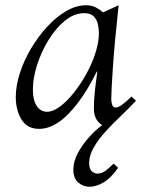

<svg xmlns="http://www.w3.org/2000/svg" viewBox="-20 -475 552 730"><path d="M497 -92Q471 -64 440 -34.5Q409 -5 381.5 25Q354 55 336.5 85.5Q319 116 319 145Q319 167 329 176Q339 185 351 185Q367 185 381.5 174Q396 163 412 147L429 163Q402 202 374 218.5Q346 235 321 235Q296 235 277.5 219Q259 203 259 171Q259 137 277.5 104Q296 71 321 44Q346 17 367 2V0Q350 -12 343.5 -27.5Q337 -43 337 -62Q337 -92 340 -121.5Q343 -151 350 -203H348Q299 -103 242 -44Q185 15 129 15Q83 15 61.5 -21Q40 -57 40 -106Q40 -149 55.5 -197Q71 -245 98 -290.5Q125 -336 159.5 -373.5Q194 -411 232 -433Q270 -455 307 -455Q329 -455 344 -447Q359 -439 372 -428L431 -455Q415 -307 409 -216Q403 -125 403 -98Q403 -87 406.5 -76.5Q410 -66 419 -66Q429 -66 445 -77.5Q461 -89 480 -108ZM159 -50Q181 -50 207.5 -69.5Q234 -89 260 -121.5Q286 -154 308 -193.5Q330 -233 343 -274Q356 -315 356 -350Q356 -366 352 -383.5Q348 -401 336 -413Q324 -425 300 -425Q262 -425 227 -396.5Q192 -368 164.5 -323Q137 -278 121 -228Q105 -178 105 -134Q105 -95 119.5 -72.5Q134 -50 159 -50Z"/></svg>

Font: Bona Nova SC
Style: Italic
Weight: 400
Italic angle: -4°
Designer: Mateusz Machalski
Foundry: Capitalics
Version: Version 4.001; ttfautohint (v1.8.4.7-5d5b)